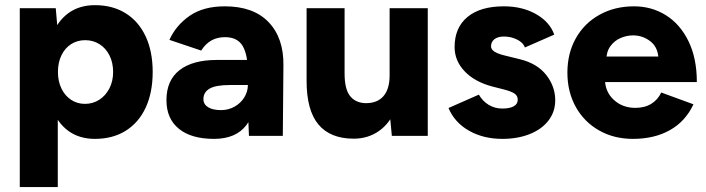

<svg xmlns="http://www.w3.org/2000/svg" viewBox="-20 -537 2792 759"><path d="M58.2 -504.6H200.4L208.4 -412V202.4H58.2ZM162.4 -252.6Q162.4 -334.8 184.5 -393.9Q206.6 -453 250 -484.8Q293.4 -516.6 355.2 -516.6Q425.6 -516.6 477 -484.4Q528.4 -452.2 556 -392.7Q583.6 -333.2 583.6 -252.6Q583.6 -171.4 556 -111.8Q528.4 -52.2 477 -20.1Q425.6 12 355.2 12Q293.4 12 250 -19.7Q206.6 -51.4 184.5 -111Q162.4 -170.6 162.4 -252.6ZM427.2 -252.6Q427.2 -289.2 412.9 -317.8Q398.6 -346.4 373.4 -362.3Q348.2 -378.2 316.8 -378.2Q285.4 -378.2 260.8 -362.3Q236.2 -346.4 222.6 -317.8Q209 -289.2 209 -252.6Q209 -216.2 222.6 -187.6Q236.2 -159 260.7 -142.7Q285.2 -126.4 315.8 -126.4Q347.2 -126.4 372.5 -142.7Q397.8 -159 412.5 -187.6Q427.2 -216.2 427.2 -252.6Z M959.9 -104.4V-251Q959.9 -319.6 939.5 -354.9Q919.1 -390.1 869.4 -390.1Q838.7 -390.1 815.4 -376.9Q792 -363.6 775.4 -337.1L649.7 -379.4Q675.7 -437.1 729.9 -474.6Q784.1 -512 868.6 -512Q982 -512 1041.9 -449.4Q1101.9 -386.7 1100.4 -277.9L1098 0H964.1ZM638 -141Q638 -219.4 689.7 -259.7Q741.4 -300 837.1 -300H969V-200.9H889.1Q832.7 -200.9 808.4 -186.6Q784.1 -172.3 784.1 -145Q784.1 -124.7 802.6 -113.2Q821 -101.7 853.9 -101.7Q883.4 -101.7 907.9 -115.8Q932.4 -129.9 946.1 -152.6Q959.9 -175.4 959.9 -200.9H995.6Q995.6 -97.1 954.1 -42.6Q912.7 12 825.9 12Q736.4 12 687.2 -27.9Q638 -67.7 638 -141Z M1520.2 -92.6V-504.6H1671V0H1529ZM1424 -129.2Q1470.8 -128.4 1495.5 -156.5Q1520.2 -184.6 1520.2 -239.2H1567Q1567 -160.2 1543.4 -104Q1519.8 -47.8 1476.9 -18.3Q1434 11.2 1378.4 11.2Q1285.8 11.2 1238.8 -44.9Q1191.8 -101 1192 -218.6V-246.6H1342.2Q1342.2 -185.2 1363.4 -158Q1384.6 -130.8 1424 -129.2ZM1192 -504.6H1342.2V-246.6H1192Z M1752.9 -110 1873 -162.9Q1887.6 -137.4 1911.7 -122.6Q1935.9 -107.9 1965.7 -107.9Q1994.7 -107.9 2010.7 -116.8Q2026.7 -125.7 2026.7 -142.6Q2026.7 -158.7 2013.6 -167.4Q2000.4 -176 1972.1 -183.3L1927.3 -194.7Q1857 -213.1 1817.1 -254.8Q1777.1 -296.4 1777.1 -351Q1777.1 -428 1828.1 -470Q1879 -512 1971.7 -512Q2045.1 -512 2099.2 -481.1Q2153.3 -450.3 2171 -400.1L2054.9 -349.3Q2048.6 -368.6 2024.1 -380.6Q1999.7 -392.6 1972.6 -392.6Q1948.1 -392.6 1934.6 -382.1Q1921.1 -371.6 1921.1 -353.6Q1921.1 -341.6 1934.9 -332.7Q1948.7 -323.9 1976.6 -317.3L2035.9 -302.7Q2104.1 -285.7 2139.5 -240.4Q2174.9 -195.1 2174.9 -140.9Q2174.9 -95 2148.1 -60.4Q2121.4 -25.7 2073.9 -6.9Q2026.3 12 1965.7 12Q1891.1 12 1834.4 -20.1Q1777.6 -52.1 1752.9 -110Z M2223 -250Q2223 -326.3 2256.4 -385.8Q2289.9 -445.3 2349.9 -478.6Q2410 -512 2486.4 -512Q2556 -512 2612.4 -476.8Q2668.7 -441.6 2701.7 -374.1Q2734.7 -306.7 2734.7 -212.7H2356.9L2371.1 -227.9Q2371.1 -175 2405.9 -142.8Q2440.7 -110.6 2491.4 -110.6Q2529 -110.6 2554.9 -126.8Q2580.9 -143 2593.9 -171.3L2721.3 -124.7Q2690.3 -57.7 2628.8 -22.9Q2567.3 12 2482 12Q2407 12 2348.2 -21.4Q2289.4 -54.7 2256.2 -114.2Q2223 -173.7 2223 -250ZM2363 -313.6H2596L2583.3 -297.6Q2583.3 -347.7 2552.6 -372.4Q2522 -397.1 2482.4 -397.1Q2457.7 -397.1 2433.4 -386.8Q2409.1 -376.4 2392.9 -354.3Q2376.7 -332.1 2376.7 -297.6Z"/></svg>

Font: 寒蝉端黑体 Light
Style: Regular
Weight: 300
Designer: ChillDuanSans {Warren2060}; 
Source Han Sans {Ryoko NISHIZUKA 西塚涼子 (kana, bopomofo & ideographs); Paul D. Hunt (Latin, G
Foundry: ChillType&Adobe
Version: Version 1.300;Glyphs 3.3 (3306)